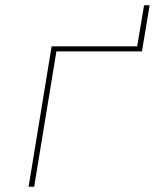

<svg xmlns="http://www.w3.org/2000/svg" viewBox="-20 -705 616 725"><path d="M88 0H109L193 -511H516L545 -685H524L498 -530H175Z"/></svg>

Font: Iosevka Sparkle Thin Oblique
Style: Regular
Weight: 100
Italic angle: -9°
Designer: Belleve Invis
Foundry: Belleve Invis
Version: Version 4.5.0; ttfautohint (v1.8.3)